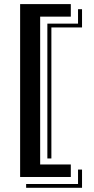

<svg xmlns="http://www.w3.org/2000/svg" viewBox="-20 -667 459 936"><path d="M78.1 -647H325.2V-585.9H175.8V134.8H325.2V195.8H78.1ZM210.9 -551.8H360.4V-622.1H379.9V-533.2H230.5V105.5H210.9ZM360.4 230V159.7H379.9V248.5H107.4V230Z"/></svg>

Font: Vast Shadow
Style: Regular
Weight: 400
Designer: Nicole Fally
Foundry: Nicole Fally
Version: Version 1.002